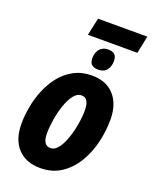

<svg xmlns="http://www.w3.org/2000/svg" viewBox="-159 -946 826 1043"><g transform="rotate(20 254.0 -425.0)"><path d="M201 -759 223 -860H508L487 -759ZM318 -600Q294 -600 280.5 -611Q267 -622 267 -649Q267 -681 284.5 -701.5Q302 -722 333 -722Q356 -722 369.5 -711Q383 -700 383 -672Q383 -642 367 -621Q351 -600 318 -600ZM204 10Q121 10 74 -40.5Q27 -91 27 -182Q27 -229 36.5 -281Q46 -333 66.5 -382.5Q87 -432 119 -471.5Q151 -511 196 -535Q241 -559 299 -559Q382 -559 428 -507.5Q474 -456 474 -366Q474 -303 458.5 -237Q443 -171 410 -115Q377 -59 325.5 -24.5Q274 10 204 10ZM220 -111Q244 -111 263.5 -136.5Q283 -162 297 -202Q311 -242 318.5 -286Q326 -330 326 -367Q326 -401 315.5 -419.5Q305 -438 282 -438Q256 -438 236 -411Q216 -384 202.5 -343.5Q189 -303 182 -259Q175 -215 175 -180Q175 -111 220 -111Z"/></g></svg>

Font: Noto Sans Condensed ExtraBold
Style: Italic
Weight: 800
Width: 3
Italic angle: -12°
Designer: Monotype Design Team
Foundry: Monotype Imaging Inc.
Version: Version 2.013; ttfautohint (v1.8.4.7-5d5b)